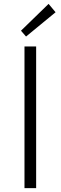

<svg xmlns="http://www.w3.org/2000/svg" viewBox="-20 -968 312 988"><path d="M106 0V-729H166V0ZM114 -780 88 -810 230 -948 266 -905Z"/></svg>

Font: Noto Sans TC Thin Light
Style: Regular
Weight: 300
Version: Version 2.004-H2;hotconv 1.0.118;makeotfexe 2.5.65603